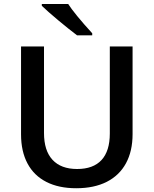

<svg xmlns="http://www.w3.org/2000/svg" viewBox="-20 -951 784 980"><path d="M87.4 -265.6V-713.9H204.6V-272Q204.6 -182.1 248 -135.3Q291.5 -88.4 373.5 -88.4Q456.1 -88.4 498.3 -134.3Q540.5 -180.2 540.5 -269.5V-713.9H656.7V-266.6Q656.7 -179.7 623 -117.7Q589.4 -55.7 524.9 -22.9Q460.4 9.8 369.1 9.8Q279.8 9.8 216.6 -22.5Q153.3 -54.7 120.4 -116.5Q87.4 -178.2 87.4 -265.6ZM193.4 -921.4V-930.7H328.1Q341.3 -909.2 374 -869.1Q406.7 -829.1 450.7 -781.2V-770.5H373.5Q330.1 -803.2 276.1 -848.4Q222.2 -893.6 193.4 -921.4Z"/></svg>

Font: Viking Open Sans Light
Style: Bold
Weight: 600
Foundry: Ascender Corporation
Version: Version 2.001